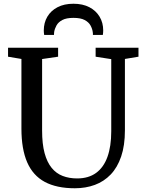

<svg xmlns="http://www.w3.org/2000/svg" viewBox="-20 -998 774 1026"><path d="M380 8Q282.5 8 219.2 -26Q156 -60 125.2 -130.8Q94.5 -201.5 94.5 -311V-683L23 -695V-743H290.5V-695L205 -682.5V-300Q205 -229 218.2 -180Q231.5 -131 256 -101Q280.5 -71 315 -57.8Q349.5 -44.5 392 -44.5Q453 -44.5 493.5 -74Q534 -103.5 554.2 -159.8Q574.5 -216 574.5 -296.5V-682L491 -695V-743H720V-695L647.5 -683V-302Q647.5 -220.5 627.5 -161.8Q607.5 -103 571.5 -65.5Q535.5 -28 486.8 -10Q438 8 380 8ZM372.5 -978Q422 -978 457.5 -959.5Q493 -941 512.2 -908.8Q531.5 -876.5 531.5 -835.5Q531.5 -829.5 531 -823.5Q530.5 -817.5 529.5 -811.5H476.5Q476.5 -814.5 476.5 -818.8Q476.5 -823 475.5 -827.5Q473 -845 463.5 -862.2Q454 -879.5 432.5 -891Q411 -902.5 372.5 -902.5Q334.5 -902.5 313 -891Q291.5 -879.5 282 -862.2Q272.5 -845 269.5 -827.5Q269 -823 268.8 -818.8Q268.5 -814.5 268.5 -811.5H216Q215 -817.5 214.5 -823.8Q214 -830 214 -835.5Q214 -876.5 233 -908.8Q252 -941 287.5 -959.5Q323 -978 372.5 -978Z"/></svg>

Font: Merriweather 28pt
Style: Regular
Weight: 400
Version: Version 2.100